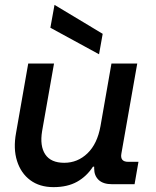

<svg xmlns="http://www.w3.org/2000/svg" viewBox="-20 -757 640 789"><path d="M200 12Q143 12 104.5 -16.5Q66 -45 50 -95.5Q34 -146 46 -211L96 -496H202L153 -218Q143 -157 166 -122.5Q189 -88 244 -88Q299 -88 339.5 -127Q380 -166 393 -239L438 -496H544L479 -127Q472 -92 507 -92H549L533 0H441Q404 0 385.5 -17.5Q367 -35 367 -64V-72H362Q336 -32 296.5 -10Q257 12 200 12ZM387 -534 187 -643 204 -737 402 -618Z"/></svg>

Font: DM Mono Medium
Style: Italic
Weight: 500
Italic angle: -10°
Designer: Colophon Foundry
Foundry: Colophon Foundry
Version: Version 1.000; ttfautohint (v1.8.2.53-6de2)